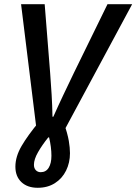

<svg xmlns="http://www.w3.org/2000/svg" viewBox="-20 -674 647 911"><path d="M159 217Q110 217 81.5 190Q53 163 53 117Q53 69 82.5 18.5Q112 -32 166 -97L155 -46L80 -654H192L218 -327Q222 -275 225 -224.5Q228 -174 229 -120H233Q257 -174 281 -224.5Q305 -275 330 -327L490 -654H607L280 -46L282 -96Q301 -38 306.5 -5.5Q312 27 312 53Q312 98 293.5 135.5Q275 173 240.5 195Q206 217 159 217ZM173 143Q198 143 211 122Q224 101 224 65Q224 25 213 -22H209Q180 14 160.5 48Q141 82 141 108Q141 124 150 133.5Q159 143 173 143Z"/></svg>

Font: Source Sans 3 SemiBold
Style: Italic
Weight: 600
Italic angle: -11°
Designer: Paul D. Hunt
Foundry: Adobe
Version: Version 3.046;hotconv 1.0.118;makeotfexe 2.5.65603